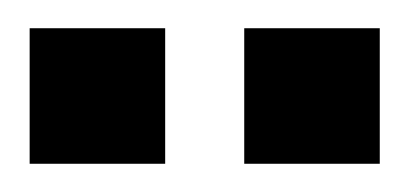

<svg xmlns="http://www.w3.org/2000/svg" viewBox="-20 -853 290 136"><path d="M1 -833V-737H97V-833ZM153 -833V-737H249V-833Z"/></svg>

Font: Bebas Neue
Style: Bold
Weight: 700
Designer: Ryoichi Tsunekawa
Foundry: Ryoichi Tsunekawa
Version: Version 1.300